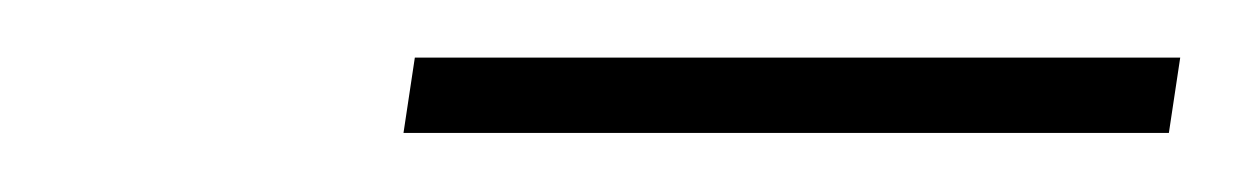

<svg xmlns="http://www.w3.org/2000/svg" viewBox="-20 -721 428 66"><path d="M381.8 -675.3H118.7L122.6 -701.2H385.7Z"/></svg>

Font: Robert Sans Thin
Style: Italic
Weight: 100
Italic angle: -8°
Designer: Christian Robertson (extended by Adam Twardoch)
Foundry: Google
Version: Version 12.135;April 2, 2019;FontCreator 11.5.0.2425 64-bit;